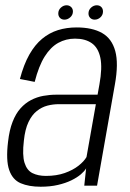

<svg xmlns="http://www.w3.org/2000/svg" viewBox="-20 -704 493 728"><path d="M134 4Q170.5 4 199.5 -2.8Q228.5 -9.5 250.5 -20.2Q272.5 -31 286.5 -43Q300.5 -55 306.5 -65.5L299.5 0H348L415.5 -383Q430 -463 417 -510.5Q404 -558 366.8 -579Q329.5 -600 270.5 -600Q232.5 -600 199.8 -589.8Q167 -579.5 139.8 -557Q112.5 -534.5 91.2 -497Q70 -459.5 55.5 -404.5L111.5 -393.5Q127 -454 149.5 -489.8Q172 -525.5 201 -541.5Q230 -557.5 264.5 -557.5Q303.5 -557.5 328 -540.2Q352.5 -523 360.5 -485Q368.5 -447 357 -384L350 -345H194Q168.5 -345 144 -340.5Q119.5 -336 97.5 -324.5Q75.5 -313 57.8 -293.2Q40 -273.5 27.8 -242.2Q15.5 -211 10.5 -166.5Q2 -96.5 14.8 -59.5Q27.5 -22.5 58.5 -9.2Q89.5 4 134 4ZM154 -37Q124.5 -37 103.2 -47.5Q82 -58 73 -86.8Q64 -115.5 70.5 -170.5Q75 -214 88 -241.2Q101 -268.5 119.8 -283.2Q138.5 -298 159.8 -303.5Q181 -309 203.5 -309H343.5L308 -108.5Q298.5 -92 277.5 -75.5Q256.5 -59 225.5 -48Q194.5 -37 154 -37ZM224.5 -629.5Q236.5 -629.5 246.5 -638.5Q256.5 -647.5 256.5 -660.5Q256.5 -671 249.5 -677.5Q242.5 -684 232.5 -684Q220.5 -684 210.8 -675Q201 -666 201 -653Q201 -642.5 207.5 -636Q214 -629.5 224.5 -629.5ZM339 -629.5Q351.5 -629.5 361 -638.5Q370.5 -647.5 370.5 -660.5Q370.5 -671 364 -677.5Q357.5 -684 347 -684Q335 -684 325.2 -675Q315.5 -666 315.5 -653Q315.5 -642.5 322.2 -636Q329 -629.5 339 -629.5Z"/></svg>

Font: Anybody SemiCondensed Light
Style: Italic
Weight: 300
Width: 4
Italic angle: -10°
Version: Version 1.113;gftools[0.9.25]